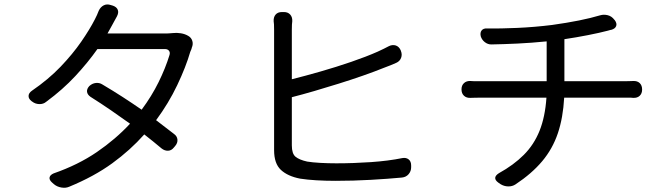

<svg xmlns="http://www.w3.org/2000/svg" viewBox="-20 -824 3040 877"><path d="M496 -798Q513 -792 518 -779Q523 -766 514 -749Q507 -737 503 -729Q499 -721 491 -707L471 -671H741Q748 -671 758 -672Q768 -673 770 -673Q787 -675 806 -672Q825 -669 840 -660Q854 -652 858.5 -637Q863 -622 856 -606Q855 -601 854.5 -600Q854 -599 849 -587Q829 -518 789.5 -435Q750 -352 693 -275L775 -212Q789 -202 790.5 -186.5Q792 -171 780 -157L774 -150Q763 -136 747.5 -135.5Q732 -135 718 -146Q680 -178 639 -210Q575 -138 492.5 -78Q410 -18 296 29Q280 36 260 32.5Q240 29 226 17L217 9Q204 -3 206.5 -14Q209 -25 225 -32Q337 -71 422.5 -129.5Q508 -188 574 -259Q531 -290 486.5 -320.5Q442 -351 393 -382Q379 -392 377.5 -405Q376 -418 388 -431Q401 -443 417.5 -445Q434 -447 448 -438Q497 -409 541 -380.5Q585 -352 627 -323Q673 -385 704.5 -449Q736 -513 754 -572Q758 -584 752 -592Q746 -600 733 -600H425Q382 -539 324.5 -477Q267 -415 191 -359Q178 -348 159.5 -348.5Q141 -349 127 -360L124 -362Q110 -373 110.5 -386Q111 -399 125 -409Q201 -461 256.5 -519Q312 -577 351 -633.5Q390 -690 413 -735Q418 -744 423 -755.5Q428 -767 431 -775Q439 -792 453.5 -799.5Q468 -807 486 -801Z M1277 -769Q1295 -769 1305.5 -757.5Q1316 -746 1315 -727Q1314 -720 1313.5 -711.5Q1313 -703 1313 -688V-462Q1373 -477 1444.5 -497.5Q1516 -518 1584.5 -541.5Q1653 -565 1705 -588Q1720 -595 1733.5 -601.5Q1747 -608 1756 -613Q1772 -621 1787 -616.5Q1802 -612 1810 -595L1811 -592Q1818 -575 1812 -559.5Q1806 -544 1790 -537Q1776 -531 1765.5 -526.5Q1755 -522 1733 -514Q1691 -497 1638 -478.5Q1585 -460 1527.5 -442Q1470 -424 1415 -408Q1360 -392 1313 -380V-160Q1313 -122 1330 -108Q1347 -94 1383 -86Q1407 -82 1443 -80Q1479 -78 1516 -78Q1595 -78 1674.5 -83.5Q1754 -89 1818 -102Q1835 -105 1846.5 -96Q1858 -87 1858 -68V-60Q1858 -42 1846.5 -28.5Q1835 -15 1816 -13Q1752 -7 1673 -2.5Q1594 2 1512 2Q1467 2 1425 -0.5Q1383 -3 1351 -8Q1294 -19 1263 -48Q1232 -77 1232 -138Q1232 -162 1232 -208Q1232 -254 1232 -311.5Q1232 -369 1232 -429.5Q1232 -490 1232 -544Q1232 -598 1232 -636.5Q1232 -675 1232 -688Q1232 -704 1231.5 -712.5Q1231 -721 1230 -727Q1229 -746 1239 -757.5Q1249 -769 1268 -769Z M2088 -416Q2088 -434 2099.5 -444.5Q2111 -455 2129 -454Q2140 -453 2147 -453Q2154 -453 2176 -453H2477V-635Q2407 -628 2343.5 -625Q2280 -622 2224 -621Q2208 -621 2194.5 -631.5Q2181 -642 2176 -658Q2172 -675 2180 -685Q2188 -695 2204 -694Q2263 -693 2342 -696.5Q2421 -700 2502 -710Q2638 -729 2721 -754Q2738 -759 2756 -754.5Q2774 -750 2786 -734L2788 -732Q2799 -717 2794.5 -705Q2790 -693 2773 -688Q2770 -688 2767.5 -687Q2765 -686 2757 -684Q2719 -674 2665.5 -663.5Q2612 -653 2558 -645V-453H2834Q2848 -453 2856.5 -453.5Q2865 -454 2872 -454Q2891 -455 2902 -444.5Q2913 -434 2913 -415Q2913 -397 2902 -386.5Q2891 -376 2872 -377Q2864 -378 2859.5 -378Q2855 -378 2836 -378H2557Q2552 -286 2528 -215Q2504 -144 2456.5 -87.5Q2409 -31 2335 18Q2320 28 2301 27.5Q2282 27 2266 17L2256 10Q2241 -1 2242 -12Q2243 -23 2259 -33Q2326 -70 2372.5 -116.5Q2419 -163 2444.5 -226.5Q2470 -290 2476 -378H2178Q2154 -378 2147 -377.5Q2140 -377 2129 -377Q2111 -376 2099.5 -386.5Q2088 -397 2088 -416Z"/></svg>

Font: Chiron GoRound TC
Style: Regular
Weight: 400
Designer: Ryoko NISHIZUKA 西塚涼子 (kana, bopomofo & ideographs); Paul D. Hunt (Latin, Greek & Cyrillic); Sandoll Communications 산돌커뮤니
Foundry: Adobe
Version: Version 1.000;hotconv 1.1.1;makeotfexe 2.6.0